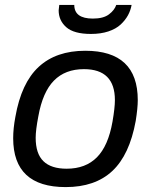

<svg xmlns="http://www.w3.org/2000/svg" viewBox="-20 -743 610 775"><path d="M347.2 -606Q278.3 -606 247.6 -633.1Q216.8 -660.2 216.8 -701.2Q216.8 -703.6 219.2 -723.1H279.8Q279.8 -668 355 -668Q397.5 -668 419.9 -685.1Q442.4 -702.1 449.2 -723.1H511.2Q507.3 -701.2 496.6 -681.4Q485.8 -661.6 467 -644Q448.2 -626.5 417.5 -616.2Q386.7 -606 347.2 -606ZM245.1 12.2Q33.2 12.2 33.2 -185.1Q33.2 -224.6 42 -271Q65.9 -408.2 136.2 -473.1Q206.5 -538.1 324.2 -538.1Q536.1 -538.1 536.1 -338.9Q536.1 -307.1 527.8 -254.9Q502.9 -117.7 433.3 -52.7Q363.8 12.2 245.1 12.2ZM249 -62Q325.7 -62 371.3 -108.2Q417 -154.3 434.1 -252Q443.8 -308.1 443.8 -338.9Q443.8 -463.9 318.8 -463.9Q243.2 -463.9 197.8 -417.7Q152.3 -371.6 134.8 -273.9Q124 -217.8 124 -187Q124 -122.6 155.3 -92.3Q186.5 -62 249 -62Z"/></svg>

Font: Archivo
Style: Italic
Weight: 400
Italic angle: -10°
Designer: Hector Gatti
Foundry: Omnibus-Type
Version: Version 2.001